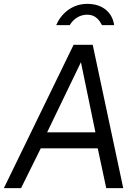

<svg xmlns="http://www.w3.org/2000/svg" viewBox="-32 -974 713 994"><path d="M77 0 179 -206H474L518 0H606L448 -742H349L-12 0ZM387 -652 462 -289H212ZM329 -844C346 -872 376 -898 420 -898C465 -898 484 -866 496 -844H559C550 -908 501 -954 420 -954C339 -954 283 -901 259 -844Z"/></svg>

Font: Cheyenne Sans
Style: Italic
Weight: 400
Italic angle: -8.13011°
Designer: The Public Sans project authors (U.S. Web Design System), Libre Franklin designed by Pablo Impallari and Rodrigo Fuenzal
Foundry: The Cheyenne Sans Project Authors
Version: Version 2.007